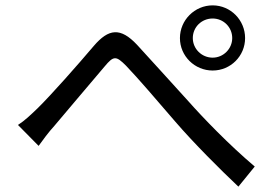

<svg xmlns="http://www.w3.org/2000/svg" viewBox="-20 -728 1040 716"><path d="M699 -586C699 -627 732 -659 773 -659C813 -659 846 -627 846 -586C846 -546 813 -513 773 -513C732 -513 699 -546 699 -586ZM651 -586C651 -519 706 -465 773 -465C840 -465 894 -519 894 -586C894 -653 840 -708 773 -708C706 -708 651 -653 651 -586ZM47 -262 124 -184C139 -205 161 -235 183 -259C228 -313 323 -424 370 -480C404 -521 413 -520 450 -483C496 -435 566 -353 634 -274C702 -195 801 -96 869 -32L930 -107C834 -188 735 -291 682 -351C617 -422 542 -506 491 -561C429 -627 385 -621 330 -557C269 -485 170 -373 121 -325C94 -299 72 -278 47 -262Z"/></svg>

Font: Noto Sans T Chinese Regular
Style: Regular
Weight: 400
Designer: Ryoko NISHIZUKA (kana & ideographs); Paul D. Hunt (Latin, Greek & Cyrillic); Wenlong ZHANG (bopomofo); Sandoll Communica
Foundry: Adobe Systems Incorporated
Version: Version 1.000;PS 1;hotconv 1.0.78;makeotf.lib2.5.61930